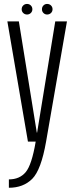

<svg xmlns="http://www.w3.org/2000/svg" viewBox="-20 -702 370 952"><path d="M118.5 0H208.5L312 -596H254L164 -44.5H162.5L73.5 -596H16.5ZM24 229Q95.5 229 139.8 184.8Q184 140.5 208.5 0H157Q137.5 116 107.2 151.8Q77 187.5 24 187.5ZM114 -630Q125 -630 132.8 -637.5Q140.5 -645 140.5 -656Q140.5 -667.5 132.8 -675Q125 -682.5 114 -682.5Q103 -682.5 95.2 -675Q87.5 -667.5 87.5 -656Q87.5 -645 95.2 -637.5Q103 -630 114 -630ZM213.5 -630Q225 -630 232.8 -637.5Q240.5 -645 240.5 -656Q240.5 -667.5 232.8 -675Q225 -682.5 213.5 -682.5Q203 -682.5 195.5 -675Q188 -667.5 188 -656Q188 -645 195.5 -637.5Q203 -630 213.5 -630Z"/></svg>

Font: Anybody Condensed Light
Style: Regular
Weight: 300
Width: 3
Designer: Tyler Finck
Foundry: Etcetera Type Company
Version: Version 1.113;gftools[0.9.25]